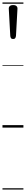

<svg xmlns="http://www.w3.org/2000/svg" viewBox="-20 -1030 209 1550"><path d="M86 -715Q74 -715 69 -722Q64 -729 63 -739L51 -959Q50 -972 58.5 -980.5Q67 -989 86 -989Q105 -989 113.5 -980.5Q122 -972 121 -959L109 -741Q108 -730 103 -722.5Q98 -715 86 -715ZM0 490H169V500H0ZM0 -20H169V0H0ZM0 -505H169V-500H0ZM0 -1010H169V-1000H0Z"/></svg>

Font: Playwrite PE Guides
Style: Regular
Weight: 400
Designer: Veronika Burian, José Scaglione
Foundry: TypeTogether
Version: Version 1.003